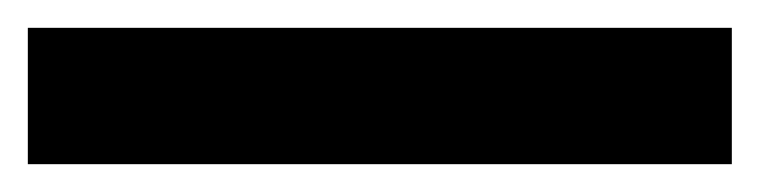

<svg xmlns="http://www.w3.org/2000/svg" viewBox="-23 -878 546 138"><path d="M503 -760V-858H-3V-760Z"/></svg>

Font: Noto Sans Arabic UI
Style: Bold
Weight: 700
Designer: Monotype Design Team, Nadine Chahine and Nizar Qandah
Foundry: Monotype Imaging Inc.
Version: Version 2.010